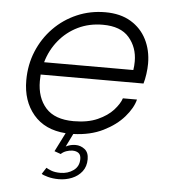

<svg xmlns="http://www.w3.org/2000/svg" viewBox="-53 -586 748 848"><g transform="rotate(5 321.0 -162.0)"><path d="M300 57Q322.5 57 340.5 71Q358.5 85 358.5 115Q358.5 147.5 341.5 169.5Q324.5 191.5 297 202.8Q269.5 214 238.5 214Q212 214 190 208Q168 202 162 197L180.5 168.5Q186 172.5 202.2 179Q218.5 185.5 243.5 185.5Q276.5 185.5 301.2 167.8Q326 150 326 117Q326 99 315.8 91Q305.5 83 288.5 83Q275.5 83 261 88.2Q246.5 93.5 238 102.5L209.5 92.5L251.5 9Q159 2.5 108.5 -57.2Q58 -117 58 -208.5Q58 -278 82.8 -337.8Q107.5 -397.5 151.8 -442.8Q196 -488 254.5 -513.2Q313 -538.5 380 -538.5Q447 -538.5 493.2 -510.8Q539.5 -483 563.5 -435.5Q587.5 -388 587.5 -328.5Q587.5 -307.5 584 -282.5Q580.5 -257.5 575 -239.5H119Q118 -225.5 118 -210.5Q118 -137 158 -92Q198 -47 282 -47Q344.5 -47 388 -66.5Q431.5 -86 456.8 -114Q482 -142 490 -166.5H552.5Q543 -128.5 508.5 -88.8Q474 -49 417.5 -21Q361 7 285.5 9.5L257 67.5Q277.5 57 300 57ZM374 -482.5Q313.5 -482.5 264 -458.5Q214.5 -434.5 179.8 -392Q145 -349.5 129.5 -295H525Q528 -313 528 -333.5Q528 -395.5 490.5 -439Q453 -482.5 374 -482.5Z"/></g></svg>

Font: Epilogue Light
Style: Italic
Weight: 300
Italic angle: -12°
Designer: Tyler Finck
Foundry: Etcetera Type Co
Version: Version 2.111; ttfautohint (v1.8.3)